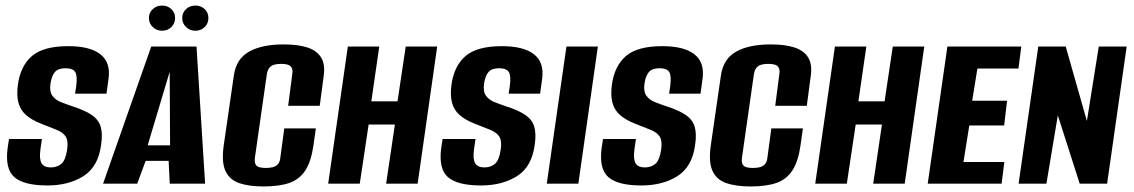

<svg xmlns="http://www.w3.org/2000/svg" viewBox="-20 -663 4093 693"><path d="M151 6.4Q65.7 6.4 31.4 -24Q-2.8 -54.3 7.8 -130.8L12.5 -161.2H131.3L126 -124.7Q121 -89 130 -73.8Q138.9 -58.7 163.5 -58.7Q186 -58.7 201.4 -71.6Q216.7 -84.5 222.3 -123Q227 -154.8 217.3 -169.8Q207.7 -184.8 184.9 -194.2Q162.1 -203.7 124.8 -218Q93.1 -230.8 73.2 -248.5Q53.3 -266.3 46.4 -292.7Q39.5 -319 44.5 -357Q53.9 -425.2 95.3 -460.8Q136.8 -496.4 226.3 -496.4Q305.1 -496.4 342.5 -467Q379.8 -437.6 371.8 -378.8L364.4 -325H251L255 -351.9Q260 -388.8 251.7 -402.7Q243.3 -416.7 216.5 -416.7Q190.2 -416.7 178.4 -403.3Q166.5 -390 162 -360.4Q158.3 -332.3 169.1 -317.4Q179.9 -302.5 199.1 -294.8Q218.3 -287 239.2 -280.1Q286.3 -265.1 311.1 -248Q336 -231 343.4 -205.5Q350.9 -180 344.9 -139.4Q334.2 -60.5 280.8 -27.1Q227.4 6.4 151 6.4Z M352 0 525.8 -495H689.3L720.3 0H592.7L588.7 -82.3H505.6L475.3 0ZM513 -138.5H593.9L592.5 -404.1ZM565.1 -552.1Q544.8 -552.1 531.2 -565.5Q517.5 -578.8 517.5 -598Q517.5 -617.2 531.2 -630Q544.8 -642.9 565.1 -642.9Q585.3 -642.9 598.6 -630Q612 -617.2 612 -598Q612 -578.8 598.6 -565.5Q585.3 -552.1 565.1 -552.1ZM685.3 -552.1Q665 -552.1 651.4 -565.5Q637.7 -578.8 637.7 -598Q637.7 -617.2 651.4 -630Q665 -642.9 685.3 -642.9Q705.5 -642.9 718.9 -630Q732.2 -617.2 732.2 -598Q732.2 -578.8 718.9 -565.5Q705.5 -552.1 685.3 -552.1Z M931.3 10Q879 10 843.9 -1.9Q808.7 -13.9 793.9 -45.7Q779 -77.5 787.4 -137.5L824 -390.3Q832.6 -450.8 879.1 -476.7Q925.7 -502.7 1004 -502.7Q1055.2 -502.7 1089.1 -491.8Q1123 -480.9 1138.6 -456.2Q1154.1 -431.5 1148.5 -390.3L1134.1 -281.2H1020.1L1034.9 -395.1Q1037.5 -411.2 1032.4 -419.2Q1027.4 -427.3 1017.7 -429.9Q1008 -432.5 995.1 -432.5Q981.2 -432.5 970.2 -429.6Q959.2 -426.6 952.5 -418.6Q945.7 -410.5 943.1 -395.1L900 -93.5Q898.1 -78.1 902.3 -70Q906.5 -62 916.3 -59.4Q926.2 -56.8 939.1 -56.8Q953 -56.8 964 -59.4Q975 -62 982.6 -70Q990.2 -78.1 991.8 -93.5L1006 -199.5H1120L1111.3 -138.1Q1103.2 -80.6 1082.2 -48.1Q1061.2 -15.6 1024.5 -2.8Q987.7 10 931.3 10Z M1164.5 0 1235.5 -495H1348.9L1320.3 -297.3H1414.8L1444.4 -495H1558L1487.4 0H1373.7L1405.3 -213.5H1310.5L1278.5 0Z M1716 6.4Q1630.7 6.4 1596.4 -24Q1562.2 -54.3 1572.8 -130.8L1577.5 -161.2H1696.3L1691 -124.7Q1686 -89 1695 -73.8Q1703.9 -58.7 1728.5 -58.7Q1751 -58.7 1766.4 -71.6Q1781.7 -84.5 1787.3 -123Q1792 -154.8 1782.3 -169.8Q1772.7 -184.8 1749.9 -194.2Q1727.1 -203.7 1689.8 -218Q1658.1 -230.8 1638.2 -248.5Q1618.3 -266.3 1611.4 -292.7Q1604.5 -319 1609.5 -357Q1618.9 -425.2 1660.3 -460.8Q1701.8 -496.4 1791.3 -496.4Q1870.1 -496.4 1907.5 -467Q1944.8 -437.6 1936.8 -378.8L1929.4 -325H1816L1820 -351.9Q1825 -388.8 1816.7 -402.7Q1808.3 -416.7 1781.5 -416.7Q1755.2 -416.7 1743.4 -403.3Q1731.5 -390 1727 -360.4Q1723.3 -332.3 1734.1 -317.4Q1744.9 -302.5 1764.1 -294.8Q1783.3 -287 1804.2 -280.1Q1851.3 -265.1 1876.1 -248Q1901 -231 1908.4 -205.5Q1915.9 -180 1909.9 -139.4Q1899.2 -60.5 1845.8 -27.1Q1792.4 6.4 1716 6.4Z M1953.5 0 2024.5 -495H2137.9L2067.5 0Z M2295 6.4Q2209.7 6.4 2175.4 -24Q2141.2 -54.3 2151.8 -130.8L2156.5 -161.2H2275.3L2270 -124.7Q2265 -89 2274 -73.8Q2282.9 -58.7 2307.5 -58.7Q2330 -58.7 2345.4 -71.6Q2360.7 -84.5 2366.3 -123Q2371 -154.8 2361.3 -169.8Q2351.7 -184.8 2328.9 -194.2Q2306.1 -203.7 2268.8 -218Q2237.1 -230.8 2217.2 -248.5Q2197.3 -266.3 2190.4 -292.7Q2183.5 -319 2188.5 -357Q2197.9 -425.2 2239.3 -460.8Q2280.8 -496.4 2370.3 -496.4Q2449.1 -496.4 2486.5 -467Q2523.8 -437.6 2515.8 -378.8L2508.4 -325H2395L2399 -351.9Q2404 -388.8 2395.7 -402.7Q2387.3 -416.7 2360.5 -416.7Q2334.2 -416.7 2322.4 -403.3Q2310.5 -390 2306 -360.4Q2302.3 -332.3 2313.1 -317.4Q2323.9 -302.5 2343.1 -294.8Q2362.3 -287 2383.2 -280.1Q2430.3 -265.1 2455.1 -248Q2480 -231 2487.4 -205.5Q2494.9 -180 2488.9 -139.4Q2478.2 -60.5 2424.8 -27.1Q2371.4 6.4 2295 6.4Z M2689.3 10Q2637 10 2601.9 -1.9Q2566.7 -13.9 2551.9 -45.7Q2537 -77.5 2545.4 -137.5L2582 -390.3Q2590.6 -450.8 2637.1 -476.7Q2683.7 -502.7 2762 -502.7Q2813.2 -502.7 2847.1 -491.8Q2881 -480.9 2896.6 -456.2Q2912.1 -431.5 2906.5 -390.3L2892.1 -281.2H2778.1L2792.9 -395.1Q2795.5 -411.2 2790.4 -419.2Q2785.4 -427.3 2775.7 -429.9Q2766 -432.5 2753.1 -432.5Q2739.2 -432.5 2728.2 -429.6Q2717.2 -426.6 2710.5 -418.6Q2703.7 -410.5 2701.1 -395.1L2658 -93.5Q2656.1 -78.1 2660.3 -70Q2664.5 -62 2674.3 -59.4Q2684.2 -56.8 2697.1 -56.8Q2711 -56.8 2722 -59.4Q2733 -62 2740.6 -70Q2748.2 -78.1 2749.8 -93.5L2764 -199.5H2878L2869.3 -138.1Q2861.2 -80.6 2840.2 -48.1Q2819.2 -15.6 2782.5 -2.8Q2745.7 10 2689.3 10Z M2922.5 0 2993.5 -495H3106.9L3078.3 -297.3H3172.8L3202.4 -495H3316L3245.4 0H3131.7L3163.3 -213.5H3068.5L3036.5 0Z M3328.5 0 3399.5 -495H3666.2L3656 -415.6H3507.8L3489 -299.3H3614.9L3604.3 -210.1H3478.5L3457.5 -78.3H3605L3595.2 0Z M3656.5 0 3727.5 -495H3826.6L3903 -226.3L3945.9 -495H4046.6L3976 0H3877L3798.1 -246.8L3756.9 0Z"/></svg>

Font: Alumni Sans SC Thin
Style: Italic
Weight: 100
Italic angle: -8°
Designer: Robert E. Leuschke
Foundry: Robert E. Leuschke
Version: Version 1.016